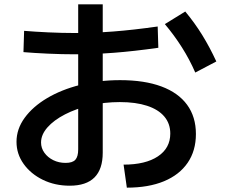

<svg xmlns="http://www.w3.org/2000/svg" viewBox="-20 -831 1040 884"><path d="M549 -73Q650 -73 707 -111Q764 -149 764 -216Q764 -262 736.5 -294.5Q709 -327 657 -344Q605 -361 532 -361Q461 -361 396 -346Q331 -331 279.5 -304.5Q228 -278 198.5 -244.5Q169 -211 169 -175Q169 -149 184.5 -127.5Q200 -106 225.5 -93.5Q251 -81 282 -81Q314 -81 327 -95.5Q340 -110 340 -143V-811H453V-128Q453 24 301 24Q233 24 177.5 -3Q122 -30 89 -76Q56 -122 56 -178Q56 -237 93.5 -288.5Q131 -340 196.5 -379Q262 -418 348.5 -440Q435 -462 533 -462Q645 -462 723 -433Q801 -404 841.5 -348.5Q882 -293 882 -214Q882 -137 844 -81.5Q806 -26 735 3.5Q664 33 564 33ZM324 -581Q265 -581 200 -584Q135 -587 88 -591L91 -689Q138 -685 202 -682Q266 -679 324 -679Q411 -679 502 -686Q593 -693 706 -709L709 -611Q596 -595 504.5 -588Q413 -581 324 -581ZM879 -497Q853 -557 817.5 -613Q782 -669 739 -720L833 -778Q877 -725 911.5 -669Q946 -613 976 -548Z"/></svg>

Font: M PLUS 2 Thin SemiBold
Style: Regular
Weight: 600
Version: Version 1.001